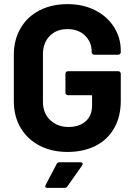

<svg xmlns="http://www.w3.org/2000/svg" viewBox="-20 -728 652 930"><path d="M47 -238V-462Q47 -535 79.5 -591Q112 -647 171 -677.5Q230 -708 307 -708Q383 -708 441.5 -678Q500 -648 532.5 -596.5Q565 -545 565 -482V-475Q565 -470 561.5 -466.5Q558 -463 553 -463H436Q431 -463 427.5 -466.5Q424 -470 424 -475V-478Q424 -524 392 -555.5Q360 -587 307 -587Q253 -587 220.5 -553.5Q188 -520 188 -466V-234Q188 -180 223 -146.5Q258 -113 312 -113Q364 -113 395 -140.5Q426 -168 426 -217V-262Q426 -267 421 -267H309Q304 -267 300.5 -270.5Q297 -274 297 -279V-371Q297 -376 300.5 -379.5Q304 -383 309 -383H553Q558 -383 561.5 -379.5Q565 -376 565 -371V-239Q565 -163 533 -107Q501 -51 442.5 -21.5Q384 8 307 8Q230 8 171 -23Q112 -54 79.5 -109.5Q47 -165 47 -238ZM201 168 254 67Q258 58 269 58H370Q377 58 379.5 62.5Q382 67 378 73L307 174Q302 182 293 182H209Q202 182 200 178Q198 174 201 168Z"/></svg>

Font: Amber EN
Style: Bold
Weight: 700
Designer: Jeremy Tribby
Foundry: Tribby Type
Version: Version 1.408 November 24, 2021